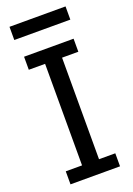

<svg xmlns="http://www.w3.org/2000/svg" viewBox="-169 -966 711 1028"><g transform="rotate(-20 186.5 -452.0)"><path d="M346.2 -904.3H26.9V-829.1H346.2ZM327.6 -74.2H234.9V-652.8H327.6V-727.1H45.4V-652.8H138.2V-74.2H45.4V0H327.6Z"/></g></svg>

Font: SG Kara SemiBold
Style: Regular
Weight: 400
Designer: Damoon Khanjanzadeh
Version: Version 1.000